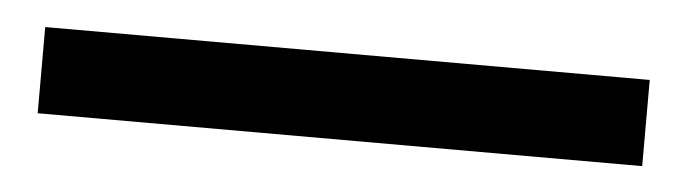

<svg xmlns="http://www.w3.org/2000/svg" viewBox="-24 90 580 162"><g transform="rotate(5 266.0 171.5)"><path d="M10 208V135H522V208Z"/></g></svg>

Font: Eczar Medium
Style: Regular
Weight: 500
Designer: Vaibhav Singh
Foundry: Rosetta Type Foundry
Version: Version 2.000